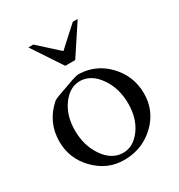

<svg xmlns="http://www.w3.org/2000/svg" viewBox="-170 -820 882 946"><g transform="rotate(-30 270.5 -346.5)"><path d="M129.9 -704.6H158.2L270.5 -602.5L382.8 -704.6H410.6L298.8 -535.2H242.2ZM265.6 -434.1Q208.5 -434.1 166.3 -377.2Q124 -320.3 124 -234.9Q124 -149.4 166.7 -86.7Q209.5 -23.9 270.5 -21H277.3Q334 -21 376 -77.6Q418 -134.3 418 -219.7Q418 -305.2 375 -367.9Q332 -430.7 271.5 -434.1ZM510.3 -224.1Q510.3 -126.5 440.7 -58.6Q371.1 9.3 270 12.2H262.2Q168.5 12.2 99.4 -58.1Q30.3 -128.4 30.3 -225.6V-227.1Q30.8 -334 110.8 -406.7Q120.1 -415.5 138.4 -421.9Q156.7 -428.2 185.5 -438.7Q214.4 -449.2 239.5 -458Q264.6 -466.8 280.3 -466.8H281.7Q377 -462.9 442.9 -393.3Q508.8 -323.7 510.3 -227.1Z"/></g></svg>

Font: Caudex
Style: Regular
Weight: 400
Version: Version 1.04